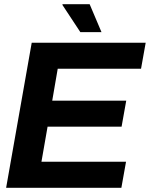

<svg xmlns="http://www.w3.org/2000/svg" viewBox="-20 -888 709 908"><path d="M9 0 130 -686H669L647 -563H253L227 -412H577L555 -289H205L176 -123H576L554 0ZM360 -736 275 -865 276 -868H404L460 -736Z"/></svg>

Font: Archivo VF Beta
Style: Italic
Weight: 400
Italic angle: -10°
Designer: Hector Gatti
Foundry: Omnibus-Type
Version: Version 1.002